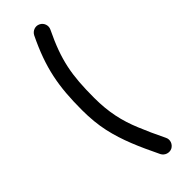

<svg xmlns="http://www.w3.org/2000/svg" viewBox="-262 -746 825 825"><g transform="rotate(-45 150.5 -333.0)"><path d="M196.8 -722.7C178.7 -731.9 156.7 -723.6 147.5 -705.6C82.5 -571.3 65.4 -476.6 65.4 -333C65.4 -284.2 69.8 -239.7 78.6 -199.7C96.2 -119.6 128.4 -47.4 169.9 38.6C179.2 56.6 201.2 64 219.2 55.7C237.3 46.4 245.6 24.4 236.3 6.3C215.3 -36.6 197.8 -75.7 183.6 -110.4C154.8 -179.7 139.6 -245.6 139.6 -333C139.6 -471.2 153.3 -547.9 213.9 -673.3C223.1 -691.4 214.8 -714.4 196.8 -722.7Z"/></g></svg>

Font: Mikhak
Style: Regular
Weight: 400
Designer: Amin Abedi
Version: Version 3.2